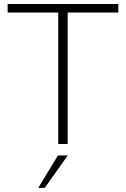

<svg xmlns="http://www.w3.org/2000/svg" viewBox="-20 -717 628 956"><path d="M317 0H270V-654.5H18V-697H569V-654.5H317ZM202.5 218.5H170.5L268.5 57H317.5Z"/></svg>

Font: Acari Sans Neue Light
Style: Regular
Weight: 300
Designer: Alfredo Marco Pradil (font), Cristiano Sobral (main changes)
Foundry: Hanken Design Co. (font), Cristiano Sobral (main changes)
Version: Version 2.459;March 19, 2022;FontCreator 14.0.0.2808 64-bit;